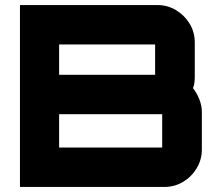

<svg xmlns="http://www.w3.org/2000/svg" viewBox="-20 -740 872 760"><path d="M59 0V-720H603Q643 -720 676.5 -700Q710 -680 730.5 -646.5Q751 -613 751 -572V-437Q751 -424 749.5 -412.5Q748 -401 744 -391Q759 -372 769 -347Q779 -322 779 -297V-148Q779 -108 758.5 -74Q738 -40 704.5 -20Q671 0 630 0H59ZM214 -156H622Q622 -156 622 -156Q622 -156 622 -156V-288Q622 -288 622 -288Q622 -288 622 -288H214Q214 -288 214 -288Q214 -288 214 -288V-156Q214 -156 214 -156Q214 -156 214 -156ZM214 -444H594Q594 -444 594 -444Q594 -444 594 -444V-564Q594 -564 594 -564Q594 -564 594 -564H214Q214 -564 214 -564Q214 -564 214 -564V-444Q214 -444 214 -444Q214 -444 214 -444Z"/></svg>

Font: Orbitron Black
Style: Regular
Weight: 900
Designer: Matt McInerney
Foundry: The League of Moveable Type
Version: Version 2.001